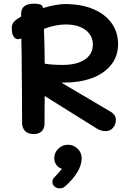

<svg xmlns="http://www.w3.org/2000/svg" viewBox="-20 -723 715 1044"><path d="M610 -71Q610 -46 594.5 -28Q579 -10 554 -10Q541 -10 527 -14.5Q513 -19 505 -25L223 -201Q222 -148 222 -49Q222 -24 206.5 -9Q191 6 163 6Q132 6 116 -11Q100 -28 100 -57Q100 -210 98 -377Q98 -436 96 -514L90 -512Q84 -510 81 -510Q44 -510 44 -572Q44 -592 57.5 -606Q71 -620 95 -633V-648Q95 -703 165 -703Q211 -703 213 -683V-679Q287 -701 334 -701Q422 -701 487 -673.5Q552 -646 587 -597Q622 -548 622 -484Q622 -417 583.5 -369.5Q545 -322 479 -298Q413 -274 331 -274H313L579 -117Q610 -100 610 -71ZM219 -566Q223 -458 223 -377Q259 -370 321 -370Q398 -370 441.5 -399.5Q485 -429 485 -481Q485 -530 445 -560Q405 -590 337 -590Q282 -590 219 -566ZM424 138Q424 175 399.5 215Q375 255 332 292Q320 301 304 301Q288 301 276.5 291Q265 281 265 266Q265 254 272 245Q275 241 288 228Q314 199 317 195Q299 190 287 174Q275 158 275 138Q275 107 297 85.5Q319 64 350 64Q380 64 402 85.5Q424 107 424 138Z"/></svg>

Font: Mali SemiBold
Style: Regular
Weight: 600
Designer: Kitiyaporn Chalermlarp | Katatrad Aksorn Co.,Ltd.
Foundry: Cadson Demak Co.,Ltd.
Version: Version 1.000; ttfautohint (v1.6)